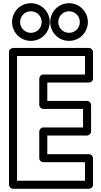

<svg xmlns="http://www.w3.org/2000/svg" viewBox="-20 -1148 628 1193"><path d="M172 -1078C209.2 -1078 239 -1048.2 239 -1011C239 -973.8 209.2 -944 172 -944C134.8 -944 105 -973.8 105 -1011C105 -1048.2 134.8 -1078 172 -1078ZM172 -1128C107.2 -1128 55 -1075.8 55 -1011C55 -946.2 107.2 -894 172 -894C236.8 -894 289 -946.2 289 -1011C289 -1075.8 236.8 -1128 172 -1128ZM409 -1078C446.2 -1078 476 -1048.2 476 -1011C476 -973.8 446.2 -944 409 -944C371.8 -944 342 -973.8 342 -1011C342 -1048.2 371.8 -1078 409 -1078ZM409 -1128C344.2 -1128 292 -1075.8 292 -1011C292 -946.2 344.2 -894 409 -894C473.8 -894 526 -946.2 526 -1011C526 -1075.8 473.8 -1128 409 -1128ZM508 -800V-685H249C233.9 -685 224 -670.7 224 -660V-496C224 -480.9 238.3 -471 249 -471H496V-356H249C233.9 -356 224 -341.7 224 -331V-165C224 -149.9 238.3 -140 249 -140H508V-25H86V-800ZM558 -825C558 -835.7 548.1 -850 533 -850H61C50.3 -850 36 -840.1 36 -825V0C36 10.7 45.9 25 61 25H533C543.7 25 558 15.1 558 0V-165C558 -175.7 548.1 -190 533 -190H274V-306H521C531.7 -306 546 -315.9 546 -331V-496C546 -506.7 536.1 -521 521 -521H274V-635H533C543.7 -635 558 -644.9 558 -660Z"/></svg>

Font: Hussar Ekologiczny
Style: Regular
Weight: 400
Foundry: Cannot Into Space Fonts
Version: Version 0.97